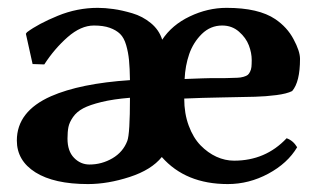

<svg xmlns="http://www.w3.org/2000/svg" viewBox="-20 -459 811 489"><path d="M311 -210C311 -148.8 308.8 -112.1 304.2 -100.1C297 -81.2 284.4 -66.5 266.4 -55.9C248.3 -45.3 228.8 -40 208 -40C192.7 -40 179.5 -45.7 168.5 -57.1C157.4 -68.5 151.9 -84.8 151.9 -106C151.9 -117.7 152.7 -127.5 154.3 -135.5C155.9 -143.5 159.8 -151.9 166 -160.9C172.2 -169.8 180.8 -177.2 191.9 -183.1C203 -189 218.5 -194.3 238.5 -199.2C258.5 -204.1 282.7 -207.7 311 -210ZM450.2 -257.8C451.2 -280.3 455.1 -301.4 461.9 -321.3C468.8 -341.1 479.5 -358.2 494.1 -372.6C508.8 -386.9 526 -394 545.9 -394C562.5 -394 576.7 -388.8 588.6 -378.4C600.5 -368 608.9 -356.4 613.8 -343.5C618.7 -330.6 621.1 -318.2 621.1 -306.2C621.1 -299 620.8 -293.1 620.4 -288.6C619.9 -284 618.7 -279.9 616.9 -276.4C615.2 -272.8 613.2 -270.1 611.1 -268.3C609 -266.5 605.4 -264.9 600.3 -263.4C595.3 -262 590.2 -261.1 585 -261C579.8 -260.8 572.3 -260.6 562.7 -260.3C553.1 -259.9 543.5 -259.8 533.9 -260C524.3 -260.2 511.8 -260 496.3 -259.5C480.9 -259 465.5 -258.5 450.2 -257.8ZM219.2 -394C235.2 -394 248.6 -392.1 259.5 -388.2C270.4 -384.3 279.2 -379.1 285.9 -372.6C292.6 -366 297.7 -356.6 301.3 -344.2C304.9 -331.9 307.3 -319 308.6 -305.7C309.9 -292.3 310.7 -275.4 311 -254.9C226.7 -249.3 159.7 -235.7 109.9 -213.9C51.9 -188.2 22.9 -150.6 22.9 -101.1C22.9 -66.9 38.7 -39.9 70.3 -20C101.9 -0.2 146.5 9.8 204.1 9.8C238 9.8 273.4 3.7 310.3 -8.3C347.2 -20.3 374.5 -37.3 392.1 -59.1C432.5 -13.2 488.4 9.8 560.1 9.8C596.2 9.8 630.6 1 663.3 -16.6C696 -34.2 720.5 -56.6 736.8 -84C730 -95.4 721 -103 710 -106.9C674.2 -68.8 629.6 -49.8 576.2 -49.8C560.9 -49.8 545.9 -53.1 531.2 -59.8C516.6 -66.5 503.1 -76.2 490.7 -88.9C478.4 -101.6 468.3 -118.2 460.7 -138.9C453 -159.6 449.2 -182.6 449.2 -208C478.5 -209.3 511.3 -210.3 547.6 -210.9C583.9 -211.6 611.2 -212.2 629.6 -212.6C648 -213.1 666.1 -214.5 683.8 -216.8C701.6 -219.1 715 -222.5 724.1 -227.1C737.5 -242.7 744.1 -270 744.1 -309.1C744.1 -322.1 738.6 -338.9 727.5 -359.4C716.8 -379.6 701.3 -396.5 681.2 -410.2C652.8 -429.4 611.5 -439 557.1 -439C524.9 -439 493.7 -431.7 463.4 -417.2C433.1 -402.8 409.7 -383 393.1 -357.9C387.9 -374.5 378.3 -388.6 364.3 -400.1C350.3 -411.7 334.4 -420.1 316.7 -425.3C298.9 -430.5 283 -434.1 268.8 -436C254.6 -438 241.4 -439 229 -439C193.8 -439 159.8 -432.2 127 -418.7C94.1 -405.2 68 -391.3 48.8 -377L45.9 -373L63 -295.9L92.8 -294.9C110 -321.6 129.9 -344.8 152.3 -364.5C174.8 -384.2 197.1 -394 219.2 -394Z"/></svg>

Font: Linux Biolinum G
Style: Bold
Weight: 700
Designer: Philipp H. Poll
Foundry: Philipp H. Poll
Version: Version 1.1.0